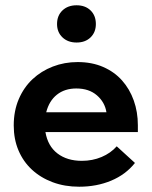

<svg xmlns="http://www.w3.org/2000/svg" viewBox="-20 -700 574 727"><path d="M280 7Q225 7 179.5 -10Q134 -27 101 -57.5Q68 -88 50 -130.5Q32 -173 32 -225Q32 -280 51 -324.5Q70 -369 103 -400Q136 -431 180 -448Q224 -465 274 -465Q328 -465 370.5 -446.5Q413 -428 442 -395.5Q471 -363 486.5 -319.5Q502 -276 502 -226V-200H152Q161 -147 197.5 -119Q234 -91 290 -91Q330 -91 364.5 -105.5Q399 -120 422 -146L491 -83Q456 -39 401 -16Q346 7 280 7ZM269 -365Q225 -365 195.5 -341.5Q166 -318 155 -275H383Q377 -313 347 -339Q317 -365 269 -365ZM270 -539Q237 -539 216.5 -558.5Q196 -578 196 -609Q196 -641 216.5 -660.5Q237 -680 270 -680Q303 -680 323 -660.5Q343 -641 343 -609Q343 -578 323 -558.5Q303 -539 270 -539Z"/></svg>

Font: Tilda Sans Bold
Style: Regular
Weight: 700
Designer: ParaType Ltd
Foundry: ParaType Ltd
Version: Version 1.009